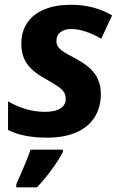

<svg xmlns="http://www.w3.org/2000/svg" viewBox="-20 -576 513 817"><path d="M14.2 -22.9V-144.5Q55.7 -121.1 94.2 -110.6Q132.8 -100.1 171.4 -100.1Q214.4 -100.1 237.1 -114.7Q259.8 -129.4 259.8 -156.2Q259.8 -180.2 241.2 -196.8Q228.5 -209 177.2 -238.3Q120.6 -268.6 95.7 -303.7Q82.5 -322.3 76.7 -343.5Q70.8 -364.7 70.8 -390.6Q70.8 -441.9 95.9 -479Q121.1 -516.1 168.7 -535.9Q216.3 -555.7 282.2 -555.7Q380.9 -555.7 457 -510.3L410.6 -411.1Q377.9 -430.7 344.2 -441.7Q310.5 -452.6 283.7 -452.6Q253.9 -452.6 237.1 -439.2Q220.2 -425.8 220.2 -401.4Q220.2 -388.7 225.6 -379.4Q231 -370.1 242.7 -361.3Q259.3 -348.6 294.9 -330.6Q333 -310.5 356 -291.3Q378.9 -272 391.6 -249Q409.2 -217.8 409.2 -177.7Q409.2 -118.7 382.3 -76.7Q355.5 -34.7 304.2 -12.5Q252.9 9.8 180.7 9.8Q79.1 9.8 14.2 -22.9ZM109.9 61H247.6V70.8Q230.5 104 200 145.8Q169.4 187.5 137.2 221.2H49.3V208Q94.7 106.9 109.9 61Z"/></svg>

Font: Viking Open Sans
Style: Bold Italic
Weight: 700
Italic angle: -12°
Foundry: Ascender Corporation
Version: Version 2.000